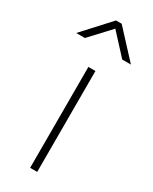

<svg xmlns="http://www.w3.org/2000/svg" viewBox="-197 -778 655 824"><g transform="rotate(30 130.5 -366.0)"><path d="M113 0H148V-500H113ZM-5 -600H38L131 -700L223 -600H266L144 -732H116Z"/></g></svg>

Font: TitilliumText22L
Style: 1 wt
Weight: 100
Designer: Campivisivi
Foundry: Campivisivi
Version: 1.000